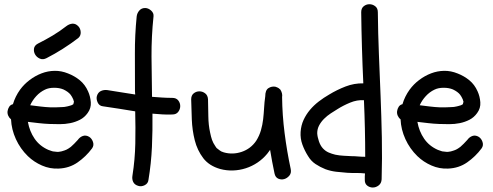

<svg xmlns="http://www.w3.org/2000/svg" viewBox="-20 -795 2286 891"><path d="M73.2 -378.9Q91.8 -404.3 117.7 -423.8Q143.6 -443.4 172.9 -454.6Q202.1 -465.8 233.4 -466.3Q264.6 -466.8 295.9 -454.1Q326.2 -442.4 350.6 -422.4Q375 -402.3 388.7 -371.1Q399.4 -347.7 401.4 -320.3Q403.3 -293 386.7 -270.5Q372.1 -250 351.1 -239.3Q330.1 -228.5 306.2 -223.6Q282.2 -218.8 257.3 -218.8Q232.4 -218.8 210 -219.7Q184.6 -220.7 159.7 -223.6Q134.8 -226.6 109.4 -229.5Q117.2 -185.5 140.6 -151.4Q164.1 -117.2 204.1 -99.6Q214.8 -95.7 220.7 -93.8Q223.6 -92.8 226.1 -92.3Q228.5 -91.8 231.4 -91.8Q239.3 -90.8 244.6 -90.3Q250 -89.8 254.9 -90.8Q261.7 -91.8 264.2 -92.3Q266.6 -92.8 269.5 -93.8Q280.3 -96.7 288.6 -100.6Q296.9 -104.5 308.6 -113.3Q314.5 -118.2 324.2 -127.9Q334 -137.7 340.8 -145.5Q350.6 -159.2 364.7 -164.1Q378.9 -168.9 393.6 -160.2Q406.2 -152.3 411.6 -136.2Q417 -120.1 407.2 -106.4Q378.9 -68.4 340.3 -41.5Q301.8 -14.6 252 -12.7Q211.9 -10.7 174.8 -26.9Q137.7 -43 109.4 -70.3Q74.2 -104.5 53.7 -149.4Q33.2 -194.3 31.2 -241.2Q22.5 -248 18.1 -258.3Q13.7 -268.6 15.1 -279.3Q16.6 -290 22.5 -299.3Q28.3 -308.6 40 -311.5Q50.8 -347.7 73.2 -378.9ZM307.6 -355.5Q296.9 -369.1 274.4 -379.9Q255.9 -387.7 231 -387.7Q206.1 -387.7 188.5 -378.9Q166 -368.2 148.4 -349.1Q130.9 -330.1 120.1 -306.6Q143.6 -303.7 167 -300.8Q190.4 -297.9 213.9 -296.9Q226.6 -296.9 239.3 -296.9Q252 -296.9 264.6 -297.9Q268.6 -297.9 272 -298.3Q275.4 -298.8 279.3 -298.8Q288.1 -300.8 292.5 -301.3Q296.9 -301.8 301.8 -303.7Q305.7 -304.7 311.5 -306.6Q316.4 -308.6 317.4 -309.6Q318.4 -310.5 320.3 -311.5L323.2 -323.2Q321.3 -327.1 320.8 -330.6Q320.3 -334 318.4 -336.9Q317.4 -339.8 314 -345.7Q310.5 -351.6 307.6 -355.5ZM288.1 -673.8Q300.8 -683.6 315.4 -685.1Q330.1 -686.5 342.8 -673.8Q353.5 -663.1 354.5 -646Q355.5 -628.9 342.8 -618.2Q272.5 -564.5 196.3 -525.4Q179.7 -516.6 165 -522.9Q150.4 -529.3 143.1 -542Q135.7 -554.7 137.7 -569.3Q139.6 -584 156.2 -592.8Q191.4 -610.4 224.1 -629.9Q256.8 -649.4 288.1 -673.8Z M779.3 -340.8Q797.9 -340.8 807.1 -329.1Q816.4 -317.4 816.4 -302.7Q816.4 -288.1 807.1 -275.9Q797.9 -263.7 779.3 -263.7Q755.9 -262.7 732.9 -264.2Q710 -265.6 687.5 -267.6Q688.5 -190.4 685.1 -113.3Q681.6 -36.1 668.9 40Q667 56.6 651.4 64.5Q635.7 72.3 621.1 67.4Q604.5 62.5 598.1 49.3Q591.8 36.1 594.7 19.5Q606.4 -54.7 607.9 -128.9Q609.4 -203.1 607.4 -278.3Q570.3 -284.2 532.2 -290.5Q494.1 -296.9 457 -301.8Q440.4 -303.7 433.1 -319.8Q425.8 -335.9 429.7 -349.6Q434.6 -366.2 448.2 -372.6Q461.9 -378.9 477.5 -377Q509.8 -372.1 542 -366.7Q574.2 -361.3 607.4 -356.4Q606.4 -361.3 606.4 -371.1Q606.4 -459 606 -544.9Q605.5 -630.9 614.3 -718.8Q616.2 -734.4 626.5 -746.1Q636.7 -757.8 653.3 -757.8Q668 -757.8 681.2 -746.1Q694.3 -734.4 692.4 -718.8Q682.6 -625 683.1 -532.7Q683.6 -440.4 685.5 -345.7Q709 -343.8 732.4 -342.3Q755.9 -340.8 779.3 -340.8Z M1289.1 -344.7Q1290 -260.7 1300.8 -176.8Q1311.5 -92.8 1329.1 -10.7Q1333 7.8 1322.8 20Q1312.5 32.2 1298.8 36.1Q1285.2 40 1271.5 34.2Q1257.8 28.3 1253.9 9.8Q1242.2 -45.9 1233.4 -99.6Q1229.5 -94.7 1226.6 -90.3Q1223.6 -85.9 1219.7 -81.1Q1200.2 -57.6 1174.8 -40.5Q1149.4 -23.4 1120.6 -14.2Q1091.8 -4.9 1061.5 -3.9Q1031.2 -2.9 1002 -10.7Q950.2 -25.4 922.9 -61.5Q895.5 -97.7 883.8 -144Q872.1 -190.4 870.1 -240.7Q868.2 -291 867.2 -334Q867.2 -352.5 878.9 -361.8Q890.6 -371.1 905.3 -371.1Q919.9 -371.1 932.1 -361.8Q944.3 -352.5 945.3 -334Q946.3 -294.9 946.8 -254.9Q947.3 -214.8 955.1 -179.7Q959 -160.2 963.9 -146Q968.8 -131.8 979.5 -116.2Q984.4 -109.4 984.9 -108.4Q985.4 -107.4 987.3 -106.4Q1002 -94.7 1006.8 -92.3Q1011.7 -89.8 1018.6 -87.9Q1059.6 -76.2 1101.6 -90.3Q1143.6 -104.5 1168.9 -141.6Q1183.6 -165 1190.9 -190.4Q1198.2 -215.8 1201.2 -241.7Q1204.1 -267.6 1205.6 -294.4Q1207 -321.3 1210.9 -347.7Q1210.9 -377 1226.1 -386.2Q1241.2 -395.5 1257.8 -392.6Q1267.6 -389.6 1273.4 -385.7L1281.2 -378.9Q1292 -361.3 1289.1 -344.7Z M1507.8 -356.4Q1543 -377.9 1583.5 -393.6Q1624 -409.2 1666 -408.2Q1662.1 -491.2 1659.7 -573.2Q1657.2 -655.3 1656.2 -738.3Q1656.2 -756.8 1668 -766.1Q1679.7 -775.4 1694.3 -775.4Q1709 -775.4 1721.2 -766.1Q1733.4 -756.8 1733.4 -738.3Q1734.4 -641.6 1738.3 -544.4Q1742.2 -447.3 1746.1 -350.6Q1750 -253.9 1752 -156.7Q1753.9 -59.6 1751 37.1Q1750 55.7 1737.3 65.4Q1724.6 75.2 1710 75.2Q1695.3 75.2 1683.6 65.9Q1671.9 56.6 1672.9 37.1Q1672.9 30.3 1672.9 23.4Q1672.9 16.6 1673.8 9.8Q1664.1 8.8 1654.8 8.3Q1645.5 7.8 1636.7 7.8Q1625 7.8 1613.3 7.8Q1601.6 7.8 1590.8 6.8Q1565.4 4.9 1540 2Q1514.6 -1 1490.2 -9.8Q1465.8 -19.5 1444.3 -33.7Q1422.9 -47.9 1409.2 -71.3Q1393.6 -95.7 1383.3 -124Q1373 -152.3 1375 -182.6Q1377 -212.9 1388.7 -238.3Q1400.4 -263.7 1418.5 -285.2Q1436.5 -306.6 1459.5 -324.2Q1482.4 -341.8 1507.8 -356.4ZM1674.8 -67.4Q1674.8 -198.2 1668.9 -330.1Q1636.7 -332 1605 -318.8Q1573.2 -305.7 1546.9 -289.1Q1532.2 -280.3 1515.1 -269Q1498 -257.8 1483.9 -243.7Q1469.7 -229.5 1460.9 -212.9Q1452.1 -196.3 1452.1 -176.8Q1453.1 -159.2 1460 -139.2Q1466.8 -119.1 1478.5 -106.4Q1490.2 -93.8 1504.9 -87.4Q1519.5 -81.1 1536.1 -77.1Q1555.7 -73.2 1573.7 -72.3Q1591.8 -71.3 1611.3 -70.3Q1627 -70.3 1642.6 -68.8Q1658.2 -67.4 1674.8 -67.4Z M1880.9 -378.9Q1899.4 -404.3 1925.3 -423.8Q1951.2 -443.4 1980.5 -454.6Q2009.8 -465.8 2041 -466.3Q2072.3 -466.8 2103.5 -454.1Q2133.8 -442.4 2158.2 -422.4Q2182.6 -402.3 2196.3 -371.1Q2207 -347.7 2209 -320.3Q2210.9 -293 2194.3 -270.5Q2179.7 -250 2158.7 -239.3Q2137.7 -228.5 2113.8 -223.6Q2089.8 -218.8 2064.9 -218.8Q2040 -218.8 2017.6 -219.7Q1992.2 -220.7 1967.3 -223.6Q1942.4 -226.6 1917 -229.5Q1924.8 -185.5 1948.2 -151.4Q1971.7 -117.2 2011.7 -99.6Q2022.5 -95.7 2028.3 -93.8Q2031.2 -92.8 2033.7 -92.3Q2036.1 -91.8 2039.1 -91.8Q2046.9 -90.8 2052.2 -90.3Q2057.6 -89.8 2062.5 -90.8Q2069.3 -91.8 2071.8 -92.3Q2074.2 -92.8 2077.1 -93.8Q2087.9 -96.7 2096.2 -100.6Q2104.5 -104.5 2116.2 -113.3Q2122.1 -118.2 2131.8 -127.9Q2141.6 -137.7 2148.4 -145.5Q2158.2 -159.2 2172.4 -164.1Q2186.5 -168.9 2201.2 -160.2Q2213.9 -152.3 2219.2 -136.2Q2224.6 -120.1 2214.8 -106.4Q2186.5 -68.4 2147.9 -41.5Q2109.4 -14.6 2059.6 -12.7Q2019.5 -10.7 1982.4 -26.9Q1945.3 -43 1917 -70.3Q1881.8 -104.5 1861.3 -149.4Q1840.8 -194.3 1838.9 -241.2Q1830.1 -248 1825.7 -258.3Q1821.3 -268.6 1822.8 -279.3Q1824.2 -290 1830.1 -299.3Q1835.9 -308.6 1847.7 -311.5Q1858.4 -347.7 1880.9 -378.9ZM2115.2 -355.5Q2104.5 -369.1 2082 -379.9Q2063.5 -387.7 2038.6 -387.7Q2013.7 -387.7 1996.1 -378.9Q1973.6 -368.2 1956.1 -349.1Q1938.5 -330.1 1927.7 -306.6Q1951.2 -303.7 1974.6 -300.8Q1998 -297.9 2021.5 -296.9Q2034.2 -296.9 2046.9 -296.9Q2059.6 -296.9 2072.3 -297.9Q2076.2 -297.9 2079.6 -298.3Q2083 -298.8 2086.9 -298.8Q2095.7 -300.8 2100.1 -301.3Q2104.5 -301.8 2109.4 -303.7Q2113.3 -304.7 2119.1 -306.6Q2124 -308.6 2125 -309.6Q2126 -310.5 2127.9 -311.5L2130.9 -323.2Q2128.9 -327.1 2128.4 -330.6Q2127.9 -334 2126 -336.9Q2125 -339.8 2121.6 -345.7Q2118.2 -351.6 2115.2 -355.5Z"/></svg>

Font: Schoolbell
Style: Regular
Weight: 400
Designer: Font Diner, Inc
Foundry: Font Diner, Inc
Version: Version 1.001